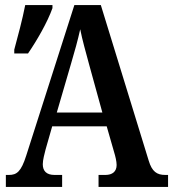

<svg xmlns="http://www.w3.org/2000/svg" viewBox="-20 -734 680 754"><path d="M3 0H224V-47H194C162 -47 148 -63 148 -89C148 -106 155 -131 159 -147L185 -238H399L428 -137C433 -121 438 -100 438 -86C438 -60 421 -47 394 -47H367V0H640V-47H629C596 -47 577 -60 564 -103L376 -714H272L83 -123C63 -60 46 -47 15 -47H3ZM36 -524H90C125 -575 166 -646 186 -702V-714H79C68 -657 50 -591 36 -539ZM203 -292 259 -484C273 -531 286 -578 295 -619C303 -578 317 -529 331 -477L382 -292Z"/></svg>

Font: Noto Serif Condensed Semi
Style: Regular
Weight: 600
Width: 3
Designer: Monotype Design Team
Foundry: Monotype Imaging Inc.
Version: Version 1.002